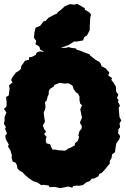

<svg xmlns="http://www.w3.org/2000/svg" viewBox="-36 -934 641 983"><path d="M270 29 246 23 217 24 214 16 186 12 175 14 157 1 133 -7 111 -22 93 -37 79 -52 62 -62 53 -72 51 -87 44 -101 29 -107 23 -129 25 -138 17 -165 5 -184 9 -194 -6 -221 -9 -239 0 -251 -10 -274 -6 -284 -16 -300 -13 -314 -12 -336 -3 -358 -16 -376 -3 -388 -2 -411 -5 -437 9 -446 13 -481 10 -497 28 -512 21 -524 27 -538 45 -562 63 -573 71 -582 73 -596 81 -607 92 -623 112 -628 114 -642H126L147 -653L152 -665L167 -671L184 -669L202 -682L208 -684H235L251 -695L274 -688L300 -689L316 -693L328 -689L353 -686L356 -680L378 -673L395 -666L424 -655L425 -650L456 -626L473 -617L479 -609L484 -595L505 -584L524 -562L518 -548L538 -534L534 -525L545 -511L557 -491L559 -464L570 -450L563 -433L571 -421L568 -412L578 -394L572 -381L573 -365L576 -334L585 -317L576 -303L579 -282L570 -272L569 -251L579 -238L576 -224L559 -198L554 -166L553 -155L538 -144L535 -125L526 -109V-96L515 -84L503 -68L484 -48L474 -45L467 -31L446 -20L433 -19L424 -7L405 0L389 13L365 18L364 16L339 18L334 27L313 21L280 28ZM290 -163H299L309 -170L314 -174L328 -179L341 -187H345L349 -202L361 -211L365 -221L369 -233L365 -241L369 -255L371 -263L381 -274L383 -288L379 -295L373 -306L379 -321L384 -331L380 -349L378 -359L375 -375L380 -386L384 -395L375 -403L371 -420V-440L363 -455L353 -461L346 -471L341 -477L337 -493L330 -499L313 -508L300 -506L289 -507L277 -509L268 -510L258 -505L242 -499L239 -491L231 -486L220 -479L214 -468L213 -450L208 -440L203 -420L194 -410L196 -397L197 -382L194 -373L188 -357L189 -346L191 -330L193 -319L194 -309L189 -302L183 -291L187 -282L191 -271L200 -261L190 -247L202 -234L198 -216L202 -200L211 -198L221 -195L226 -181L233 -168H247L258 -166L268 -164H277ZM225 -663 194 -670 171 -678 165 -696 145 -708 150 -724 138 -740 140 -766 146 -792 170 -802 186 -824 198 -827 211 -842 240 -858 257 -865 259 -871 276 -884 297 -903 323 -913 342 -910 360 -914 398 -892 399 -884 421 -871 430 -860 426 -843 424 -807 423 -779 409 -752 396 -745 389 -727 355 -721 344 -722 316 -704 277 -689 250 -672Z"/></svg>

Font: Winky Rough Black
Style: Regular
Weight: 900
Designer: Simon Atzbach
Foundry: typofactur
Version: Version 1.206; ttfautohint (v1.8.4.7-5d5b)